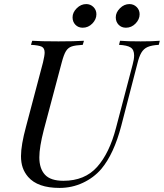

<svg xmlns="http://www.w3.org/2000/svg" viewBox="-20 -908 804 942"><path d="M638 -636Q638 -664 621 -675Q604 -686 564 -688L569 -708Q604 -705 670 -705Q729 -705 764 -708L759 -688Q724 -686 704.5 -677.5Q685 -669 673.5 -649.5Q662 -630 653 -592L575 -291Q539 -153 477 -79Q440 -36 386.5 -11Q333 14 272 14Q165 14 118 -40Q100 -61 91.5 -85.5Q83 -110 83 -142Q83 -196 108 -288L191 -602Q199 -636 199 -650Q199 -672 184.5 -679Q170 -686 132 -688L138 -708Q178 -705 267 -705Q344 -705 392 -708L386 -688Q349 -686 331.5 -680Q314 -674 303.5 -657Q293 -640 283 -602L195 -271Q173 -186 173 -136Q173 -81 200.5 -51Q228 -21 291 -21Q396 -21 456.5 -89Q517 -157 549 -280L631 -592Q638 -617 638 -636ZM403 -888Q424 -888 438.5 -873.5Q453 -859 453 -838Q453 -813 433 -792.5Q413 -772 386 -772Q364 -772 350 -786.5Q336 -801 336 -823Q336 -847 356.5 -867.5Q377 -888 403 -888ZM615 -888Q636 -888 650.5 -873.5Q665 -859 665 -838Q665 -813 645 -792.5Q625 -772 598 -772Q576 -772 562 -786.5Q548 -801 548 -823Q548 -847 568.5 -867.5Q589 -888 615 -888Z"/></svg>

Font: Playfair Display
Style: Italic
Weight: 400
Italic angle: -14°
Designer: Claus Eggers Sørensen
Foundry: Claus Eggers Sørensen
Version: Version 1.200; ttfautohint (v1.6)